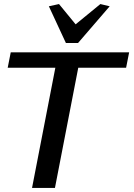

<svg xmlns="http://www.w3.org/2000/svg" viewBox="-20 -927 659 947"><path d="M18 -593H253L138 0H251L366 -593H602L617 -669H33ZM221 -896 305 -715H365L521 -896L475 -907L353 -807L271 -907Z"/></svg>

Font: KpSans
Style: BoldItalic
Weight: 700
Italic angle: -11°
Version: Version 0.66